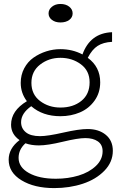

<svg xmlns="http://www.w3.org/2000/svg" viewBox="-20 -732 621 973"><path d="M286.1 -618.2Q260.3 -618.2 243.2 -631.1Q226.1 -644 226.1 -664.1Q226.1 -684.1 243.4 -698Q260.7 -711.9 286.1 -711.9Q313.5 -711.9 330.8 -698.2Q348.1 -684.6 348.1 -664.1Q348.1 -644 331.1 -631.1Q314 -618.2 286.1 -618.2ZM423.8 -78.1Q480.5 -78.1 516.1 -48.8Q551.8 -19.5 551.8 32.2Q551.8 89.4 509 133.3Q466.3 177.2 399.4 199.2Q332.5 221.2 254.9 221.2Q153.8 221.2 88.9 181.6Q23.9 142.1 23.9 77.1Q23.9 20 79.1 -22Q36.1 -51.8 36.1 -100.1Q36.1 -170.9 116.2 -219.2Q85 -260.3 85 -312Q85 -352.5 102.8 -386Q120.6 -419.4 149.9 -439.9Q179.2 -460.4 214.4 -471.7Q249.5 -482.9 286.1 -482.9Q347.2 -482.9 397.9 -456.1Q437 -564.5 547.9 -568.8V-520Q502.9 -517.6 474.6 -499.3Q446.3 -481 424.8 -439Q487.8 -393.1 487.8 -314.9Q487.8 -261.7 459 -221.7Q430.2 -181.6 385 -162.4Q339.8 -143.1 286.1 -143.1Q196.3 -143.1 138.2 -193.8Q86.9 -157.7 86.9 -112.8Q86.9 -81.5 110.8 -61.8Q134.8 -42 183.1 -42Q221.2 -42 300.8 -60.1Q380.4 -78.1 423.8 -78.1ZM286.1 -439Q227.5 -439 183.3 -404.8Q139.2 -370.6 139.2 -312Q139.2 -253.4 182.9 -220.2Q226.6 -187 286.1 -187Q350.6 -187 392.3 -220.7Q434.1 -254.4 434.1 -314.9Q434.1 -373.5 389.9 -406.2Q345.7 -439 286.1 -439ZM263.2 173.8Q324.7 173.8 378.2 157.7Q431.6 141.6 465.8 109.1Q500 76.7 500 34.2Q500 1.5 476.1 -15.4Q452.1 -32.2 412.1 -32.2Q375 -32.2 298.1 -13.7Q221.2 4.9 176.8 4.9Q138.7 4.9 108.9 -5.9Q74.2 25.4 74.2 67.9Q74.2 115.7 126.5 144.8Q178.7 173.8 263.2 173.8Z"/></svg>

Font: BioRhyme Light
Style: Regular
Weight: 300
Designer: Aoife Mooney
Foundry: Aoife Mooney Type
Version: Version 1.500;PS 001.500;hotconv 1.0.88;makeotf.lib2.5.64775